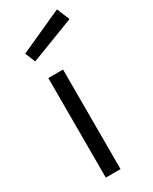

<svg xmlns="http://www.w3.org/2000/svg" viewBox="-194 -788 667 835"><g transform="rotate(-30 140.0 -370.0)"><path d="M38 0ZM72 -500H146V0H72ZM38 -642 254 -740 280 -676 59 -591Z"/></g></svg>

Font: Cairo
Style: Regular
Weight: 400
Designer: Mohamed Gaber, the designers of Titillium
Foundry: Kief Type Foundry
Version: Version 2.009; ttfautohint (v1.5.33-1714) -l 8 -r 50 -G 200 